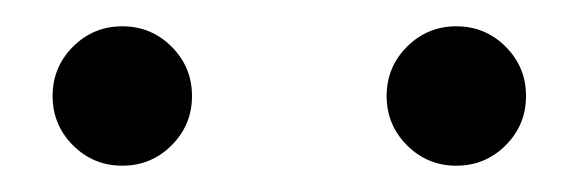

<svg xmlns="http://www.w3.org/2000/svg" viewBox="-20 -742 440 146"><path d="M289.5 -706.5Q305 -722 327 -722Q349 -722 364.5 -706.5Q380 -691 380 -669Q380 -647 364.5 -631.5Q349 -616 327 -616Q305 -616 289.5 -631.5Q274 -647 274 -669Q274 -691 289.5 -706.5ZM35.5 -706.5Q51 -722 73 -722Q95 -722 110.5 -706.5Q126 -691 126 -669Q126 -647 110.5 -631.5Q95 -616 73 -616Q51 -616 35.5 -631.5Q20 -647 20 -669Q20 -691 35.5 -706.5Z"/></svg>

Font: kawoszeh
Style: Medium
Weight: 500
Version: Version 000.030